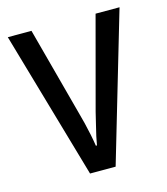

<svg xmlns="http://www.w3.org/2000/svg" viewBox="-87 -606 585 674"><g transform="rotate(-15 205.5 -268.5)"><path d="M158 0 3 -537H89L174 -219Q180 -198 185.5 -175.5Q191 -153 195.5 -131Q200 -109 203 -89H207Q209 -102 213 -120.5Q217 -139 222.5 -160.5Q228 -182 233 -204L322 -537H409L251 0Z"/></g></svg>

Font: Noto Sans Khmer Condensed
Style: Regular
Weight: 400
Width: 3
Designer: Danh Hong and the Monotype Design Team
Foundry: Monotype Imaging Inc.
Version: Version 2.004